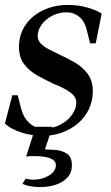

<svg xmlns="http://www.w3.org/2000/svg" viewBox="-20 -536 452 780"><path d="M152 16Q109 16 66 2Q23 -12 0 -34L30 -149H52L66 -94Q76 -57 100 -35.5Q124 -14 158 -14Q196 -14 226 -30Q256 -46 273 -70.5Q290 -95 290 -119Q290 -137 277.5 -150Q265 -163 244.5 -174Q224 -185 199 -195Q167 -210 134 -228Q101 -246 79 -274Q57 -302 57 -346Q57 -384 72.5 -415.5Q88 -447 115.5 -469.5Q143 -492 179 -504Q215 -516 256 -516Q298 -516 334.5 -505.5Q371 -495 393 -481L369 -360H346L332 -416Q324 -449 302 -467.5Q280 -486 250 -486Q218 -486 191 -471.5Q164 -457 148.5 -435Q133 -413 133 -390Q133 -373 145 -360Q157 -347 177 -336.5Q197 -326 220 -315Q251 -301 282.5 -283Q314 -265 335.5 -237Q357 -209 357 -165Q357 -126 341 -92.5Q325 -59 297 -35Q269 -11 231.5 2.5Q194 16 152 16ZM144 224Q124 224 105.5 221Q87 218 71 211L84 190Q92 192 100 193Q108 194 116 194Q151 194 179 177Q207 160 207 135Q207 120 193.5 112Q180 104 160 101Q140 98 120 98Q110 98 101.5 98.5Q93 99 86 100L125 -21H193L157 88L152 71Q175 71 203 73Q231 75 251.5 88Q272 101 272 135Q272 166 253 186Q234 206 205 215Q176 224 144 224Z"/></svg>

Font: Wittgenstein
Style: Italic
Weight: 400
Italic angle: -11°
Designer: Jörg Drees
Foundry: Jörg Drees
Version: Version 1.500